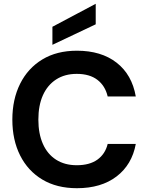

<svg xmlns="http://www.w3.org/2000/svg" viewBox="-20 -979 780 1011"><path d="M385 12Q279 12 203 -33.5Q127 -79 86 -160.5Q45 -242 45 -349Q45 -456 86 -538Q127 -620 203 -666Q279 -712 385 -712Q513 -712 594 -649Q675 -586 695 -471H547Q534 -527 493 -558.5Q452 -590 384 -590Q321 -590 275.5 -560.5Q230 -531 206 -477.5Q182 -424 182 -349Q182 -275 206 -221Q230 -167 275.5 -138Q321 -109 384 -109Q452 -109 493 -138.5Q534 -168 547 -221H695Q675 -112 594 -50Q513 12 385 12ZM256 -743V-838L484 -959V-851Z"/></svg>

Font: DM Sans 24pt
Style: Bold
Weight: 700
Designer: Colophon Foundry, Jonny Pinhorn
Foundry: Colophon Foundry
Version: Version 4.004;gftools[0.9.30]